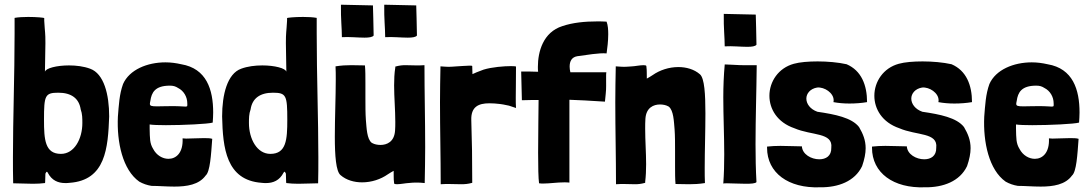

<svg xmlns="http://www.w3.org/2000/svg" viewBox="-20 -780 4634 816"><path d="M36 -1C61 -1 91 1 120 1C138 1 156 0 171 -2C172 -3 172 -6 172 -9C172 -22 173 -27 173 -42C175 -46 177 -50 179 -50C180 -50 182 -49 183 -46C200 -13 227 -2 257 -2C263 -2 270 -2 276 -3C429 -14 439 -151 444 -285C444 -378 422 -467 363 -488C336 -498 304 -502 273 -502C221 -502 174 -490 171 -475C172 -538 173 -574 173 -597C173 -644 171 -639 168 -692V-703C168 -705 135 -708 100 -708C80 -708 58 -707 42 -704V-638C42 -457 35 -276 35 -111C35 -73 35 -37 36 -1ZM239 -126C171 -126 167 -187 167 -271C167 -374 171 -386 228 -386C283 -386 316 -362 323 -315C330 -296 330 -276 330 -257C330 -190 296 -126 239 -126Z M624 10C653 10 687 13 721 13C774 13 826 5 854 -34C873 -50 877 -122 882 -190C873 -193 860 -193 845 -193C821 -193 792 -191 771 -191C765 -191 760 -192 756 -192C759 -131 729 -105 696 -105C671 -105 645 -120 631 -147C616 -171 617 -193 616 -233V-251C628 -249 654 -248 685 -248C759 -248 864 -253 884 -259C885 -273 886 -288 886 -302C886 -399 858 -489 750 -507C728 -512 706 -515 683 -515C606 -515 530 -484 503 -423C487 -379 485 -333 481 -284C476 -176 501 -58 572 -8C588 1 605 7 624 10ZM713 -329C684 -329 663 -328 648 -328C623 -328 617 -330 617 -339C617 -342 618 -346 619 -351C624 -387 639 -416 702 -416C717 -416 726 -413 737 -406C761 -394 776 -368 776 -341C776 -330 778 -327 768 -327C760 -327 744 -329 713 -329Z M1332 -1C1333 -37 1333 -73 1333 -111C1333 -275 1326 -456 1326 -638V-704C1310 -707 1288 -708 1268 -708C1233 -708 1200 -705 1200 -703V-692C1197 -639 1195 -644 1195 -597C1195 -574 1196 -538 1197 -475C1194 -490 1147 -502 1095 -502C1064 -502 1032 -498 1005 -488C946 -467 924 -378 924 -285C927 -151 941 -14 1092 -3C1098 -2 1105 -2 1111 -2C1141 -2 1168 -13 1185 -46C1189 -54 1192 -49 1195 -42C1195 -27 1196 -22 1196 -9C1196 -6 1196 -3 1197 -2C1212 0 1230 1 1248 1C1277 1 1307 -1 1332 -1ZM1129 -126C1072 -126 1038 -190 1038 -257C1038 -276 1038 -296 1045 -315C1052 -362 1085 -386 1140 -386C1197 -386 1201 -374 1201 -271C1201 -187 1197 -126 1129 -126Z M1433 -622C1464 -624 1501 -620 1529 -620C1548 -620 1563 -622 1568 -629C1568 -669 1565 -740 1565 -757L1429 -760C1428 -699 1433 -661 1433 -622ZM1617 -622C1648 -624 1685 -620 1713 -620C1732 -620 1747 -622 1752 -629C1752 -669 1749 -740 1749 -757L1613 -760C1612 -699 1617 -661 1617 -622ZM1655 -1C1655 2 1660 3 1667 3C1682 3 1707 -2 1715 -2C1731 -4 1741 -4 1750 -4C1760 -4 1769 -4 1785 -2C1786 -54 1787 -104 1787 -154C1787 -273 1784 -387 1784 -503C1771 -502 1760 -502 1750 -502C1731 -502 1717 -503 1703 -503C1691 -503 1678 -502 1660 -497V-493C1656 -468 1655 -443 1655 -417C1655 -366 1660 -314 1660 -262C1660 -250 1660 -237 1659 -225C1656 -177 1624 -164 1597 -164C1584 -164 1571 -167 1564 -171C1563 -172 1561 -172 1560 -173C1539 -189 1538 -237 1535 -270C1533 -298 1533 -330 1533 -363C1533 -384 1533 -406 1533 -427C1533 -455 1533 -481 1531 -502C1509 -502 1491 -503 1473 -503C1452 -503 1431 -502 1406 -498C1407 -481 1407 -462 1407 -442C1407 -369 1403 -278 1403 -199C1403 -118 1408 -52 1427 -36C1452 -14 1486 -5 1519 -5C1559 -5 1598 -18 1628 -39C1635 -44 1646 -50 1653 -54C1654 -35 1652 -24 1655 -1Z M1853 3C1866 2 1877 2 1888 2C1908 2 1925 3 1940 3C1955 3 1969 2 1987 -3V-7C1987 -106 1986 -177 1983 -269C1981 -326 2013 -341 2060 -341C2074 -341 2089 -340 2105 -338C2106 -338 2127 -335 2143 -331C2150 -328 2157 -327 2164 -324L2173 -321C2172 -335 2172 -349 2172 -365C2172 -397 2173 -436 2173 -497C2173 -498 2165 -499 2152 -499C2123 -499 2070 -495 2035 -484C2016 -477 1993 -468 1988 -465C1988 -483 1987 -477 1987 -499C1987 -501 1982 -501 1975 -501C1958 -501 1930 -498 1922 -498C1906 -497 1897 -496 1887 -496C1878 -496 1868 -497 1852 -498C1851 -446 1850 -396 1850 -346C1850 -227 1853 -113 1853 3Z M2271 -1C2277 0 2283 0 2290 0C2316 0 2348 -5 2378 -5C2385 -5 2393 -5 2400 -4V-356C2441 -355 2483 -352 2551 -348C2557 -406 2556 -397 2556 -438C2556 -446 2556 -452 2556 -458C2556 -463 2556 -468 2557 -473H2404C2402 -481 2401 -490 2401 -497C2401 -520 2410 -537 2433 -541C2471 -546 2527 -556 2558 -553C2561 -575 2565 -605 2565 -634C2565 -653 2564 -672 2558 -688C2545 -689 2531 -689 2517 -689C2466 -689 2414 -684 2370 -669C2288 -643 2266 -560 2266 -496C2266 -489 2266 -482 2267 -475C2246 -476 2223 -476 2195 -476L2198 -354C2225 -355 2248 -355 2269 -355C2269 -320 2267 -218 2267 -131C2267 -72 2268 -21 2271 -1Z M2598 3C2611 2 2622 2 2632 2C2651 2 2665 3 2679 3C2691 3 2704 2 2722 -3V-7C2725 -32 2726 -57 2726 -82C2726 -132 2722 -182 2722 -233C2722 -247 2722 -261 2723 -275C2726 -323 2758 -336 2785 -336C2798 -336 2811 -333 2818 -329C2819 -328 2821 -328 2822 -327C2843 -311 2844 -263 2847 -230C2849 -202 2849 -170 2849 -137C2849 -116 2849 -94 2849 -73C2849 -45 2849 -19 2851 2C2873 2 2891 3 2909 3C2930 3 2951 2 2976 -2C2975 -21 2975 -43 2975 -66C2975 -137 2978 -224 2978 -298C2978 -380 2974 -447 2955 -464C2930 -486 2896 -495 2863 -495C2823 -495 2784 -482 2754 -461C2747 -456 2736 -450 2729 -446C2728 -465 2730 -476 2727 -499C2727 -502 2722 -503 2715 -503C2700 -503 2675 -498 2667 -498C2651 -497 2642 -496 2632 -496C2623 -496 2613 -497 2597 -498C2596 -446 2595 -396 2595 -346C2595 -227 2598 -113 2598 3Z M3060 -583C3091 -585 3128 -581 3156 -581C3175 -581 3190 -583 3195 -590C3195 -630 3192 -701 3192 -718L3056 -721C3055 -660 3060 -622 3060 -583ZM3054 0C3057 -1 3063 -1 3070 -1C3090 -1 3122 1 3149 1C3172 1 3190 0 3195 -6C3192 -59 3191 -113 3191 -167C3191 -278 3195 -392 3196 -500V-503H3179C3136 -502 3105 -504 3088 -505C3082 -505 3071 -506 3064 -506C3062 -506 3061 -506 3060 -506V-505C3056 -460 3054 -414 3054 -366C3054 -287 3058 -205 3058 -124C3058 -82 3057 -41 3054 0Z M3465 16C3542 17 3613 -9 3644 -74C3654 -103 3659 -128 3659 -150C3659 -184 3648 -211 3631 -240C3600 -280 3529 -294 3454 -305C3423 -316 3407 -339 3407 -361C3407 -382 3423 -403 3453 -408C3484 -411 3523 -385 3523 -354C3523 -352 3523 -349 3522 -346C3543 -342 3566 -340 3590 -340C3616 -340 3642 -342 3665 -346C3665 -418 3641 -480 3578 -507C3542 -515 3497 -519 3455 -519C3416 -519 3379 -516 3354 -509C3288 -491 3250 -433 3250 -373C3250 -317 3283 -260 3356 -235C3430 -203 3521 -218 3513 -152C3514 -117 3490 -103 3462 -103C3428 -103 3390 -124 3388 -158C3363 -158 3329 -160 3297 -160C3277 -160 3257 -159 3240 -157V-152C3240 -45 3331 21 3465 16Z M3911 16C3988 17 4059 -9 4090 -74C4100 -103 4105 -128 4105 -150C4105 -184 4094 -211 4077 -240C4046 -280 3975 -294 3900 -305C3869 -316 3853 -339 3853 -361C3853 -382 3869 -403 3899 -408C3930 -411 3969 -385 3969 -354C3969 -352 3969 -349 3968 -346C3989 -342 4012 -340 4036 -340C4062 -340 4088 -342 4111 -346C4111 -418 4087 -480 4024 -507C3988 -515 3943 -519 3901 -519C3862 -519 3825 -516 3800 -509C3734 -491 3696 -433 3696 -373C3696 -317 3729 -260 3802 -235C3876 -203 3967 -218 3959 -152C3960 -117 3936 -103 3908 -103C3874 -103 3836 -124 3834 -158C3809 -158 3775 -160 3743 -160C3723 -160 3703 -159 3686 -157V-152C3686 -45 3777 21 3911 16Z M4306 10C4335 10 4369 13 4403 13C4456 13 4508 5 4536 -34C4555 -50 4559 -122 4564 -190C4555 -193 4542 -193 4527 -193C4503 -193 4474 -191 4453 -191C4447 -191 4442 -192 4438 -192C4441 -131 4411 -105 4378 -105C4353 -105 4327 -120 4313 -147C4298 -171 4299 -193 4298 -233V-251C4310 -249 4336 -248 4367 -248C4441 -248 4546 -253 4566 -259C4567 -273 4568 -288 4568 -302C4568 -399 4540 -489 4432 -507C4410 -512 4388 -515 4365 -515C4288 -515 4212 -484 4185 -423C4169 -379 4167 -333 4163 -284C4158 -176 4183 -58 4254 -8C4270 1 4287 7 4306 10ZM4395 -329C4366 -329 4345 -328 4330 -328C4305 -328 4299 -330 4299 -339C4299 -342 4300 -346 4301 -351C4306 -387 4321 -416 4384 -416C4399 -416 4408 -413 4419 -406C4443 -394 4458 -368 4458 -341C4458 -330 4460 -327 4450 -327C4442 -327 4426 -329 4395 -329Z"/></svg>

Font: HEYCLAY
Style: Regular
Weight: 400
Designer: Marcelo Magalhaes
Foundry: Marcelo Magalhães
Version: Version 1.300;hotconv 1.0.109;makeotfexe 2.5.65596